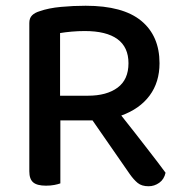

<svg xmlns="http://www.w3.org/2000/svg" viewBox="-20 -640 634 668"><path d="M190 -2Q182 1 169 3.5Q156 6 140 6Q109 6 95.5 -5.5Q82 -17 82 -44V-560Q82 -577 91.5 -586.5Q101 -596 118 -601Q149 -612 192 -616Q235 -620 278 -620Q408 -620 471.5 -567.5Q535 -515 535 -420Q535 -354 500.5 -307.5Q466 -261 402 -238Q426 -208 449 -178.5Q472 -149 492.5 -122.5Q513 -96 529.5 -74.5Q546 -53 556 -39Q551 -16 534 -4Q517 8 497 8Q473 8 459 -3.5Q445 -15 431 -35L302 -221H190ZM286 -307Q351 -307 389 -335Q427 -363 427 -420Q427 -476 388.5 -504Q350 -532 275 -532Q252 -532 229.5 -530Q207 -528 189 -525V-307Z"/></svg>

Font: Baloo Tammudu 2 Medium
Style: Regular
Weight: 500
Designer: Maithili Shingre, Omkar Shende and Ek Type
Foundry: Ek Type
Version: Version 1.640;hotconv 1.0.111;makeotfexe 2.5.65597; ttfautoh